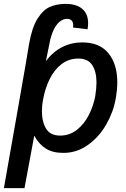

<svg xmlns="http://www.w3.org/2000/svg" viewBox="-30 -777 650 987"><path d="M119.5 -551.5Q134.5 -636 163 -681.2Q191.5 -726.5 227 -741.8Q262.5 -757 307.5 -757Q362.5 -757 392.8 -731.5Q423 -706 423 -657.5Q423 -643 420 -626.5L345.5 -635.5Q346.5 -644.5 346.5 -647.5Q346.5 -663 338.2 -671.5Q330 -680 315 -680Q283 -680 258.5 -645.5Q234 -611 223 -547L206 -463Q243 -511.5 290.2 -535.2Q337.5 -559 392.5 -559Q482 -559 527.5 -503.2Q573 -447.5 573 -353Q573 -317 565 -270.5Q553 -201.5 516.2 -137.2Q479.5 -73 422.2 -32Q365 9 295.5 9Q241 9 205.8 -13Q170.5 -35 146 -79.5L96 190H-10L66 -240.5Q111 -496 119.5 -551.5ZM459.5 -282.5Q466 -321.5 466 -352.5Q466 -409 444 -442.5Q422 -476 373 -476Q323.5 -476 286 -447Q248.5 -418 225 -370Q201.5 -322 191 -263.5Q185.5 -234.5 185.5 -205Q185.5 -150.5 207.2 -115.2Q229 -80 279 -80Q328 -80 365.8 -110Q403.5 -140 427 -186.5Q450.5 -233 459.5 -282.5Z"/></svg>

Font: JuliaMono BoldItalic
Style: Regular
Weight: 700
Italic angle: -9°
Monospace: yes
Designer: cormullion
Foundry: corm
Version: Version 0.049; ttfautohint (v1.8.4)